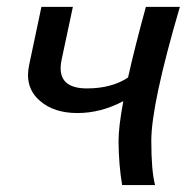

<svg xmlns="http://www.w3.org/2000/svg" viewBox="-20 -532 545 552"><path d="M348.1 -309.1Q367.2 -395 399.4 -512.2H497.1Q415 -232.4 415 -127.4Q415 -40.5 425.8 0H331.1Q321.3 -58.1 320.8 -126Q320.8 -167.5 334.5 -241.2Q270 -207 202.6 -207Q134.8 -207 94.7 -242.2Q60.5 -271.5 60.5 -316.4Q60.5 -330.6 64 -346.2L99.1 -512.2H189.5L157.2 -360.8Q154.3 -347.2 154.3 -335.9Q154.3 -277.8 230 -277.8Q300.8 -277.8 348.1 -309.1Z"/></svg>

Font: Cadman
Style: Italic
Weight: 400
Italic angle: -12°
Designer: Paul James MIller
Foundry: High-Logic / Made with FontCreator
Version: Version 2.114;March 28, 2021;FontCreator 13.0.0.2683 64-bit